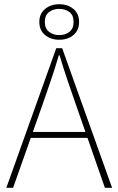

<svg xmlns="http://www.w3.org/2000/svg" viewBox="-20 -888 560 908"><path d="M10 0 246 -660H274L510 0H476L338 -396Q317 -456 298.5 -510.5Q280 -565 262 -626H258Q240 -565 221.5 -510.5Q203 -456 182 -396L42 0ZM112 -236V-264H405V-236ZM260 -700Q220 -700 193 -722.5Q166 -745 166 -784Q166 -823 193 -845.5Q220 -868 260 -868Q301 -868 327.5 -845.5Q354 -823 354 -784Q354 -745 327.5 -722.5Q301 -700 260 -700ZM260 -722Q289 -722 308.5 -737.5Q328 -753 328 -784Q328 -816 308.5 -831Q289 -846 260 -846Q232 -846 212 -831Q192 -816 192 -784Q192 -753 212 -737.5Q232 -722 260 -722Z"/></svg>

Font: Source Sans 3 ExtraLight ExtraLight
Style: Regular
Weight: 250
Version: Version 3.052;hotconv 1.1.0;makeotfexe 2.6.0